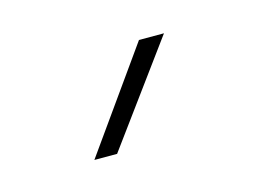

<svg xmlns="http://www.w3.org/2000/svg" viewBox="-37 -805 324 239"><g transform="rotate(-15 125.0 -685.0)"><path d="M61.5 -620.1 153.8 -750H186L90.8 -620.1Z"/></g></svg>

Font: Vazirmatn RD Thin
Style: Regular
Weight: 100
Designer: Saber Rastikerdar
Foundry: Saber Rastikerdar
Version: Version 32.102